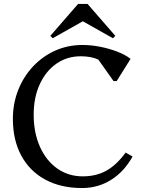

<svg xmlns="http://www.w3.org/2000/svg" viewBox="-20 -933 734 969"><path d="M394 16Q287 16 208.5 -26.5Q130 -69 87.5 -147.5Q45 -226 45 -333Q45 -411 72 -479Q99 -547 147 -598Q195 -649 258.5 -677.5Q322 -706 396 -706Q440 -706 485.5 -697Q531 -688 571.5 -672.5Q612 -657 639 -636L569 -524H553L448 -672H540V-577Q495 -649 388 -649Q318 -649 264.5 -611.5Q211 -574 180.5 -507.5Q150 -441 150 -354Q150 -263 181.5 -192.5Q213 -122 269 -82.5Q325 -43 398 -43Q466 -43 517.5 -72Q569 -101 614 -163L649 -143Q607 -67 541 -25.5Q475 16 394 16ZM246 -740 234 -752 374 -913H422L562 -752L550 -740L392 -829H404Z"/></svg>

Font: Platypi Light
Style: Regular
Weight: 300
Designer: David Sargent
Foundry: Bolt Cutter Type
Version: Version 1.200